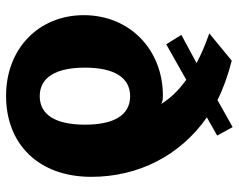

<svg xmlns="http://www.w3.org/2000/svg" viewBox="-97 -680 787 633"><g transform="rotate(90 296.5 -363.5)"><path d="M563 -271C563 -426 493 -564 367 -652L427 -686L399 -737L310 -687C270 -707 227 -722 180 -734L90 -660C125 -648 158 -634 188 -618L95 -568L126 -518L243 -584C279 -558 303 -533 323 -501C319 -505 309 -507 295 -507C145 -507 30 -399 30 -246C30 -99 139 10 296 10C457 10 563 -99 563 -271ZM297 -101C236 -101 203 -153 203 -250C203 -347 236 -399 297 -399C359 -399 391 -347 391 -250C391 -154 359 -101 297 -101Z"/></g></svg>

Font: United Sans ExtraBold
Style: Regular
Weight: 800
Designer: Pablo Impallari, Rodrigo Fuenzalida (Modified by Dan O. Williams)
Version: Version 1.000;PS 001.000;hotconv 1.0.88;makeotf.lib2.5.64775